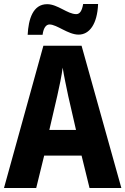

<svg xmlns="http://www.w3.org/2000/svg" viewBox="-20 -945 630 965"><path d="M119 -770H194C199 -809 214 -822 229 -822C266 -822 322 -771 375 -771C429 -771 469 -823 473 -925H398C392 -890 381 -874 363 -874C319 -874 270 -924 217 -924C145 -924 123 -848 119 -770ZM430 0H590L390 -715H198L0 0H162L202 -163H390ZM323 -462 362 -292H228L268 -464C278 -508 290 -565 295 -605C301 -566 314 -505 323 -462Z"/></svg>

Font: Noto Sans Bengali Condensed
Style: Bold
Weight: 700
Width: 3
Designer: Joana Ranito - Universal Thirst; Jelle Bosma - Monotype Design Team
Foundry: Universal Thirst ehf.
Version: Version 3.000